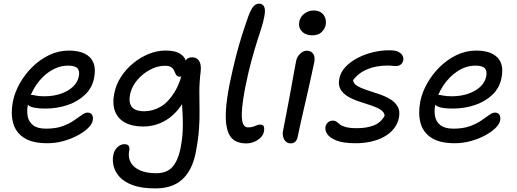

<svg xmlns="http://www.w3.org/2000/svg" viewBox="-20 -780 2851 1059"><path d="M241 10Q157.8 10 111.8 -20.3Q65.8 -50.6 52.1 -103.1Q38.4 -155.6 51.4 -222Q61.6 -271.4 89.4 -320.7Q117.2 -370 158.7 -410.9Q200.2 -451.8 251.4 -476.4Q302.6 -501 359.6 -501Q413.2 -501 447.4 -484.1Q481.6 -467.2 495.2 -434.1Q508.8 -401 499.2 -351Q489 -296.4 449.9 -258.5Q410.8 -220.6 353.4 -200.9Q296 -181.2 230 -181.2Q162.4 -181.2 139.8 -197.2Q117.2 -213.2 120.6 -232.8Q122.8 -244.6 130.1 -250.5Q137.4 -256.4 151.8 -256.4Q162.6 -256.4 178.3 -252.7Q194 -249 225.2 -249Q274.6 -249 315.2 -262.9Q355.8 -276.8 382 -301.4Q408.2 -326 414.6 -358Q420.8 -388 407.6 -403Q394.4 -418 355 -418Q316.4 -418 280.5 -400.7Q244.6 -383.4 214.4 -353.2Q184.2 -323 163.3 -284.1Q142.4 -245.2 133.8 -202.2Q126.8 -166.4 133.1 -136.5Q139.4 -106.6 163.6 -88.5Q187.8 -70.4 234 -70.4Q286.2 -70.4 323.5 -83.6Q360.8 -96.8 386.7 -114.7Q412.6 -132.6 431 -145.8Q449.4 -159 462.8 -159Q480.4 -159 487.9 -146.3Q495.4 -133.6 491.2 -113.8Q486.8 -93.8 464.5 -72.4Q442.2 -51 406.8 -32.2Q371.4 -13.4 328.7 -1.7Q286 10 241 10Z M837 259.2Q761.2 259.2 713 241.5Q664.8 223.8 639.4 195.5Q614 167.2 606.6 135.3Q599.2 103.4 604.8 75.8Q609 50.2 626.9 32.7Q644.8 15.2 666.6 15.2Q684 15.2 690 24.9Q696 34.6 692.8 51Q685.2 87.6 701.1 116Q717 144.4 753 159.9Q789 175.4 840.8 175.4Q900.8 175.4 931.2 140.6Q961.6 105.8 975 41.6Q985.8 -13 987.7 -57.8Q989.6 -102.6 987.4 -142.7Q985.2 -182.8 983.4 -222.1Q981.6 -261.4 986.2 -304.8L1026 -291.4Q1006.4 -236.6 978.7 -197.2Q951 -157.8 917.7 -132.3Q884.4 -106.8 846.9 -94.5Q809.4 -82.2 770 -82.2Q709.8 -82.2 669.9 -103.8Q630 -125.4 614.3 -166.4Q598.6 -207.4 610.6 -266Q620.2 -314.2 647.6 -356.5Q675 -398.8 714.8 -431.4Q754.6 -464 800.7 -482.6Q846.8 -501.2 893.2 -501.2Q943.6 -501.2 970.1 -485.6Q996.6 -470 1004.6 -446.2Q1012.6 -422.4 1007.2 -396.6Q1004.4 -382.8 993.7 -369.8Q983 -356.8 973.2 -356.8Q958.6 -356.8 952.6 -365.8Q946.6 -374.8 942 -387Q937.4 -399.2 926.2 -408.2Q915 -417.2 890 -417.2Q857.6 -417.2 826 -404Q794.4 -390.8 767.7 -368.8Q741 -346.8 722.6 -318.9Q704.2 -291 697.8 -260.8Q688.2 -215.4 706.8 -190.9Q725.4 -166.4 775.6 -166.4Q823 -166.4 866 -191.5Q909 -216.6 943.1 -272.6Q977.2 -328.6 995.6 -420Q999.4 -442.6 1009.5 -453.2Q1019.6 -463.8 1040 -463.8Q1059.2 -463.8 1070.6 -453Q1082 -442.2 1085.7 -425.2Q1089.4 -408.2 1087.2 -389Q1079.4 -325.4 1079.5 -274Q1079.6 -222.6 1080.5 -173.5Q1081.4 -124.4 1077.5 -67.6Q1073.6 -10.8 1058.8 65.4Q1039.2 160.6 985 209.9Q930.8 259.2 837 259.2Z M1338.2 11Q1315 11 1293.2 4.2Q1271.4 -2.6 1255.1 -21.5Q1238.8 -40.4 1230.9 -76.8Q1223 -113.2 1226.2 -171.8Q1229.4 -230.4 1246.6 -317Q1264 -401.2 1280.5 -465.7Q1297 -530.2 1314.3 -584.6Q1331.6 -639 1350.4 -692Q1365 -730 1378.4 -745Q1391.8 -760 1408.6 -760Q1428.6 -760 1437.1 -742.7Q1445.6 -725.4 1437.2 -685.8Q1432 -658 1421.5 -625.1Q1411 -592.2 1397 -548.3Q1383 -504.4 1366.4 -443.5Q1349.8 -382.6 1332.4 -297Q1320 -232 1315.9 -189.8Q1311.8 -147.6 1314.7 -122.7Q1317.6 -97.8 1326.5 -87.6Q1335.4 -77.4 1347.2 -77.4Q1366 -77.4 1377.1 -81.3Q1388.2 -85.2 1396.3 -89Q1404.4 -92.8 1413.8 -92.8Q1431.4 -92.8 1435.2 -82.1Q1439 -71.4 1436 -54.8Q1430.8 -27.2 1401.7 -8.1Q1372.6 11 1338.2 11Z M1583.2 10.8Q1567.2 10.8 1556.4 0.6Q1545.6 -9.6 1541.5 -26.6Q1537.4 -43.6 1541.8 -62Q1557 -141.2 1567.6 -195.9Q1578.2 -250.6 1585.4 -291.1Q1592.6 -331.6 1599 -367Q1605.4 -402.4 1613 -442Q1616 -458.6 1625.1 -471.7Q1634.2 -484.8 1646.4 -492.5Q1658.6 -500.2 1672.8 -500.2Q1694.2 -500.2 1706.5 -484.6Q1718.8 -469 1713.8 -439Q1709 -416.8 1700.2 -375.8Q1691.4 -334.8 1680.1 -284.6Q1668.8 -234.4 1657.1 -184.3Q1645.4 -134.2 1636.1 -92.2Q1626.8 -50.2 1622 -26Q1619 -8.8 1609.1 1Q1599.2 10.8 1583.2 10.8ZM1702 -585.2Q1665.2 -585.2 1644.8 -607.4Q1624.4 -629.6 1631 -661.8Q1636.6 -688.2 1659.1 -705.2Q1681.6 -722.2 1709.4 -722.2Q1735.6 -722.2 1752 -710.2Q1768.4 -698.2 1774.2 -679.6Q1780 -661 1776 -641.2Q1772.4 -622 1754.5 -603.6Q1736.6 -585.2 1702 -585.2Z M1941.8 10Q1873.2 10 1835.8 -4.9Q1798.4 -19.8 1784.9 -41Q1771.4 -62.2 1775.2 -80.4Q1777.8 -95 1788.6 -104.8Q1799.4 -114.6 1815 -114.6Q1829 -114.6 1836.7 -108.4Q1844.4 -102.2 1854.8 -93.8Q1865.2 -85.4 1887.1 -79.2Q1909 -73 1950.2 -73Q2003.8 -73 2042.9 -88.9Q2082 -104.8 2101.6 -142Q2099.6 -162.2 2078.4 -175.4Q2057.2 -188.6 2025.9 -198.8Q1994.6 -209 1961.5 -219.9Q1928.4 -230.8 1900.7 -246.7Q1873 -262.6 1858.5 -286.8Q1844 -311 1852 -347.8Q1858.8 -382.8 1886.3 -411.6Q1913.8 -440.4 1953.9 -461.1Q1994 -481.8 2040.5 -492.6Q2087 -503.4 2131 -502.6Q2160.2 -502.6 2176.7 -494.4Q2193.2 -486.2 2200 -473.6Q2206.8 -461 2204 -447Q2201.2 -432.8 2190.6 -424.2Q2180 -415.6 2163.2 -415.6Q2157.4 -415.6 2151.2 -416.3Q2145 -417 2136.6 -417.7Q2128.2 -418.4 2116.6 -418.4Q2056.8 -418.4 2008.1 -399Q1959.4 -379.6 1927.4 -338Q1929.6 -318.8 1950.3 -306.3Q1971 -293.8 2002.7 -283.4Q2034.4 -273 2068 -261.9Q2101.6 -250.8 2129.9 -234.4Q2158.2 -218 2173.1 -192.6Q2188 -167.2 2180 -129.2Q2172.6 -94.6 2150.8 -68.4Q2129 -42.2 2096.8 -24.7Q2064.6 -7.2 2025.1 1.4Q1985.6 10 1941.8 10Z M2488 10Q2404.8 10 2358.8 -20.3Q2312.8 -50.6 2299.1 -103.1Q2285.4 -155.6 2298.4 -222Q2308.6 -271.4 2336.4 -320.7Q2364.2 -370 2405.7 -410.9Q2447.2 -451.8 2498.4 -476.4Q2549.6 -501 2606.6 -501Q2686.2 -501 2723.5 -463Q2760.8 -425 2746.2 -351Q2736 -296.4 2696.9 -258.5Q2657.8 -220.6 2600.4 -200.9Q2543 -181.2 2477 -181.2Q2409.4 -181.2 2386.8 -197.2Q2364.2 -213.2 2367.6 -232.8Q2369.8 -244.6 2377.1 -250.5Q2384.4 -256.4 2398.8 -256.4Q2409.6 -256.4 2425.3 -252.7Q2441 -249 2472.2 -249Q2521.6 -249 2562.2 -262.9Q2602.8 -276.8 2629 -301.4Q2655.2 -326 2661.6 -358Q2667.8 -388 2654.6 -403Q2641.4 -418 2602 -418Q2551 -418 2504.8 -388Q2458.6 -358 2425.5 -308.8Q2392.4 -259.6 2380.8 -202.2Q2373.8 -166.4 2380.1 -136.5Q2386.4 -106.6 2410.6 -88.5Q2434.8 -70.4 2481 -70.4Q2533.2 -70.4 2570.5 -83.6Q2607.8 -96.8 2633.7 -114.7Q2659.6 -132.6 2678 -145.8Q2696.4 -159 2709.8 -159Q2727.4 -159 2734.9 -146.3Q2742.4 -133.6 2738.2 -113.8Q2733.8 -93.8 2711.5 -72.4Q2689.2 -51 2653.8 -32.2Q2618.4 -13.4 2575.7 -1.7Q2533 10 2488 10Z"/></svg>

Font: Shantell Sans Light
Style: Italic
Weight: 300
Italic angle: -11°
Designer: Stephen Nixon, Anya Danilova, Shantell Martin
Foundry: Arrow Type
Version: Version 1.008;[ac192a2d6]